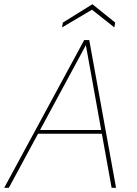

<svg xmlns="http://www.w3.org/2000/svg" viewBox="-28 -890 649 910"><path d="M-8 0 371 -700H395L522 0H501L379 -676L14 0ZM136 -256 149 -274H465L470 -256ZM266 -760 270 -783 410 -870 518 -783 514 -760 408 -844Z"/></svg>

Font: DM Sans 16pt Thin
Style: Italic
Weight: 250
Italic angle: -10°
Version: Version 4.004;gftools[0.9.30]